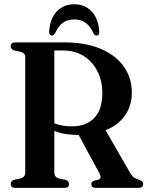

<svg xmlns="http://www.w3.org/2000/svg" viewBox="-20 -904 711 924"><path d="M614.5 -457.5Q614.5 -394.5 580.5 -347Q546.5 -299.5 488 -277.5L606.5 -71.5Q615.5 -56 625.5 -49.5Q635.5 -43 650.5 -38.5Q669 -32.5 669 -18.5Q669 0 648 0H440Q419.5 0 419.5 -18.5Q419.5 -29 431.5 -34L452 -39Q462 -42 463.8 -49Q465.5 -56 458.5 -70L358.5 -254.5H356.5Q289 -254.5 241.5 -274V-74Q241.5 -51.5 263.5 -45L296 -38.5Q312 -32.5 312 -18.5Q312 0 290.5 0H53Q31.5 0 31.5 -18.5Q31.5 -32.5 47 -38.5L79 -45Q101.5 -52 101.5 -74V-629.5Q101.5 -648.5 79 -655L47 -661.5Q31.5 -667.5 31.5 -681.5Q31.5 -700 53 -700H288.5Q392 -700 464.8 -669Q537.5 -638 576 -583.5Q614.5 -529 614.5 -457.5ZM241.5 -661V-310.5Q262 -302.5 283.8 -299.2Q305.5 -296 327 -296Q394.5 -296 433.5 -336.2Q472.5 -376.5 472.5 -455Q472.5 -514.5 448.8 -561.2Q425 -608 382.8 -634.5Q340.5 -661 285 -661ZM337.5 -810.5Q304.5 -810.5 282.5 -794.5Q260.5 -778.5 245.5 -745Q238.5 -733 230 -733Q215 -733 216.5 -754Q221 -815.5 253.8 -849.5Q286.5 -883.5 337.5 -883.5Q388 -883.5 420.5 -849.5Q453 -815.5 457.5 -754Q459.5 -733 444.5 -733Q436 -733 429 -745Q413.5 -779.5 391 -795Q368.5 -810.5 337.5 -810.5Z"/></svg>

Font: Fraunces 144pt Soft SemiBold
Style: Regular
Weight: 600
Version: Version 1.000;[b76b70a41]